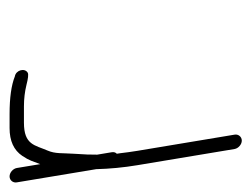

<svg xmlns="http://www.w3.org/2000/svg" viewBox="-104 -441 525 401"><g transform="rotate(-90 158.5 -240.5)"><path d="M-21.9 -468 5.7 -302C6.4 -274 9.1 -245.3 14 -216L47.8 -13C49.2 -5.1 57.4 2 65.3 2C73.3 2 79.2 -5.1 77.8 -13L44 -216C41.9 -228.7 40.3 -240.7 39 -252L37.9 -259C40.8 -261.7 41.8 -265.3 41 -270L36 -300C35.8 -311.7 36.4 -328 37.9 -349C39.6 -373.3 37.4 -387.2 44.7 -404C56 -430 56.2 -453 102.6 -453H137C152.7 -453 167.4 -451.2 181.4 -447.8C195.3 -444.2 203.8 -443.3 206.9 -445C217.7 -450.9 212.8 -469.8 199.4 -472C181.1 -479.3 154.9 -483 120.8 -483H91.6C64.7 -483 45.4 -474.2 33.5 -456.5C23.3 -441.4 22.3 -434.7 16.2 -419L8.1 -468C6.7 -475.9 -1.5 -483 -9.4 -483C-17.4 -483 -23.3 -475.9 -21.9 -468Z"/></g></svg>

Font: MewTooHand
Style: Lta
Weight: 400
Designer: Mew Too, Robert Jablonski
Version: Version 0.77